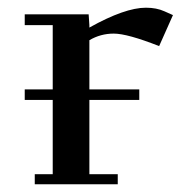

<svg xmlns="http://www.w3.org/2000/svg" viewBox="-20 -476 505 496"><path d="M43.9 -217.8V-245.1H116.2V-411.1H43.9V-439H209L210.9 -411.1V-404.8Q302.7 -456.1 356.9 -456.1Q384.3 -456.1 404.8 -446.8L426.8 -437L391.1 -356.9Q309.1 -389.2 273.9 -389.2Q239.7 -389.2 210.9 -372.1V-245.1H339.8V-217.8H210.9V-25.9H284.2V0H69.8V-25.9H116.2V-217.8Z"/></svg>

Font: Dehuti
Style: Bold
Weight: 700
Version: Version 1.2